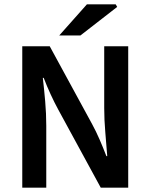

<svg xmlns="http://www.w3.org/2000/svg" viewBox="-20 -868 696 888"><path d="M83 0V-654H210L406 -294Q424 -261 440.5 -223Q457 -185 472 -146H476Q472 -199 467 -256.5Q462 -314 462 -368V-654H573V0H446L250 -360Q232 -393 214.5 -431Q197 -469 182 -508H178Q184 -457 189 -399.5Q194 -342 194 -286V0ZM254 -704 382 -848H515L522 -836L352 -704Z"/></svg>

Font: Source Sans 3 ExtraLight SemiBold
Style: Regular
Weight: 600
Version: Version 3.052;hotconv 1.1.0;makeotfexe 2.6.0